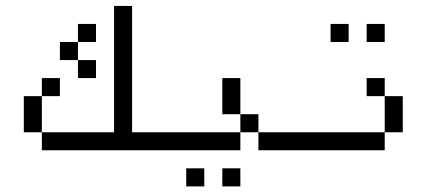

<svg xmlns="http://www.w3.org/2000/svg" viewBox="-20 -708 1540 665"><path d="M500 -187.5V-250H437.5V-687.5H375V-250H125V-187.5ZM187.5 -375V-437.5H125V-375H62.5Q62.5 -375 62.5 -250H125Q125 -250 125 -375ZM312.5 -437.5V-500H250V-437.5ZM312.5 -562.5V-625H250V-562.5H187.5V-500H250V-562.5Z M687.5 -62.5V-125H625V-62.5ZM812.5 -62.5V-125H750V-62.5ZM1000 -187.5V-250H875V-187.5ZM812.5 -250H500V-187.5H812.5ZM812.5 -250H875V-312.5H812.5ZM812.5 -312.5Q812.5 -312.5 812.5 -437.5H750Q750 -437.5 750 -312.5Z M1187.5 -562.5V-625H1125V-562.5ZM1312.5 -562.5V-625H1250V-562.5ZM1312.5 -250H1000V-187.5H1312.5ZM1312.5 -250H1375Q1375 -250 1375 -375H1312.5Q1312.5 -375 1312.5 -250ZM1312.5 -375V-437.5H1250V-375Z"/></svg>

Font: Unifont
Style: Regular
Weight: 500
Version: Version 15.1.04